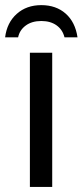

<svg xmlns="http://www.w3.org/2000/svg" viewBox="-23 -736 325 756"><path d="M94.7 0V-528.3H182.6V0ZM139.6 -715.8Q197.8 -715.8 235.6 -682.4Q273.4 -648.9 282.2 -588.9H231Q223.6 -619.1 199.7 -636.2Q175.8 -653.3 139.6 -653.3Q102.5 -653.3 78.4 -635.5Q54.2 -617.7 48.3 -588.9H-2.9Q4.4 -647 43 -681.4Q81.5 -715.8 139.6 -715.8Z"/></svg>

Font: Liberation Sans
Style: Regular
Weight: 400
Designer: Steve Matteson
Foundry: Ascender Corporation
Version: Version 2.00.1